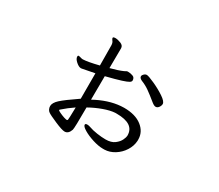

<svg xmlns="http://www.w3.org/2000/svg" viewBox="-108 -789 1216 1066"><g transform="rotate(30 500.0 -255.5)"><path d="M460 -49Q460 -57 473 -57Q482 -57 493 -53Q515 -45 545.5 -40.5Q576 -36 601 -36Q637 -36 658 -52Q679 -68 687.5 -86.5Q696 -105 696 -114V-116Q696 -191 584 -191H574Q543 -189 501.5 -174Q460 -159 421 -137Q421 -4 417 8Q406 40 382 40Q365 40 317.5 19.5Q270 -1 259 -9Q251 -14 246.5 -23.5Q242 -33 242 -43Q242 -64 268 -88Q294 -112 369 -163V-326L292 -311Q289 -310 285 -310Q271 -310 253 -326Q235 -342 235 -356Q235 -362 238 -363L241 -364Q244 -364 253.5 -361Q263 -358 268 -358H270Q301 -359 369 -376Q369 -463 368 -506Q368 -514 364 -524Q362 -527 357.5 -533.5Q353 -540 353 -544L354 -547Q357 -551 367 -551Q383 -551 403 -543Q423 -535 423 -517Q423 -432 422 -390Q472 -403 501 -416Q504 -417 508.5 -420Q513 -423 518 -424H524Q538 -424 553 -418.5Q568 -413 568 -394Q568 -387 558 -380.5Q548 -374 517 -364Q486 -354 422 -338L421 -187Q505 -233 582 -239L603 -240Q676 -240 717.5 -207.5Q759 -175 759 -126V-118Q757 -84 737.5 -53.5Q718 -23 687.5 -4Q657 15 624 16H614Q585 16 548.5 4.5Q512 -7 486 -22.5Q460 -38 460 -49ZM726 -344Q688 -375 664.5 -391.5Q641 -408 613 -419Q596 -427 596 -438Q596 -443 599 -447Q609 -461 621 -461Q632 -461 672 -443Q712 -425 745 -403Q778 -381 778 -365Q778 -354 770 -343Q762 -332 751 -332Q741 -332 726 -344ZM298 -52Q297 -52 297 -49Q297 -45 301 -44Q309 -39 326 -32Q343 -25 354 -23L359 -22Q365 -22 366 -27Q368 -49 368 -69Q368 -94 369 -107Q333 -83 298 -52Z"/></g></svg>

Font: Fusion Kai T
Style: Regular
Weight: 400
Designer: Fontworks Inc.
Version: Version 24.134;May 13, 2024